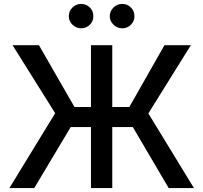

<svg xmlns="http://www.w3.org/2000/svg" viewBox="-20 -957 1034 977"><path d="M392.6 -813Q367.7 -813 348.9 -831.3Q330.1 -849.6 330.1 -874.5Q330.1 -900.4 348.6 -918.7Q367.2 -937 392.6 -937Q419.4 -937 437.3 -918.9Q455.1 -900.9 455.1 -874.5Q455.1 -849.1 437 -831.1Q418.9 -813 392.6 -813ZM601.6 -813Q576.7 -813 557.6 -831.3Q538.6 -849.6 538.6 -874.5Q538.6 -900.4 557.4 -918.7Q576.2 -937 601.6 -937Q628.4 -937 646.2 -918.9Q664.1 -900.9 664.1 -874.5Q664.1 -849.1 646 -831.1Q627.9 -813 601.6 -813ZM551.3 -727.1V-412.6H638.2L816.9 -727.1H951.2L734.9 -379.9L966.8 0H838.4L655.8 -310.5H551.3V0H442.9V-310.5H339.8L154.3 0H27.8L260.7 -380.9L43.9 -727.1H178.2L358.9 -412.6H442.9V-727.1Z"/></svg>

Font: Interop Med
Style: Regular
Weight: 500
Designer: Rasmus Andersson, Google, Jang Haemin
Foundry: jhaemin
Version: Version 1.007